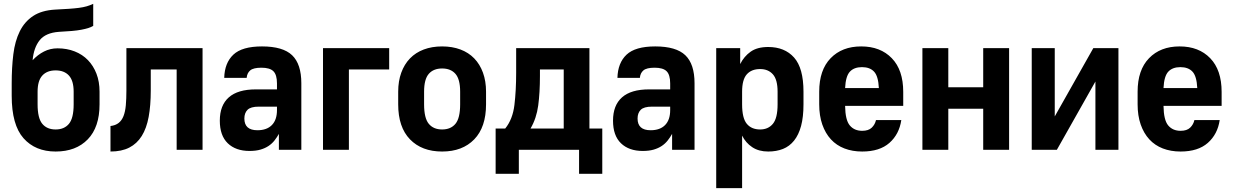

<svg xmlns="http://www.w3.org/2000/svg" viewBox="-20 -781 6430 1001"><path d="M270 9Q164 9 102.5 -60.5Q41 -130 41 -282V-346Q41 -429 49.5 -498Q58 -567 83 -617.5Q108 -668 152.5 -697.5Q197 -727 268 -731Q308 -733 338 -735Q368 -737 391 -740Q414 -743 431.5 -748Q449 -753 466 -761V-646Q454 -639 439.5 -634.5Q425 -630 404 -626Q383 -622 354.5 -619.5Q326 -617 287 -615Q218 -610 187 -571.5Q156 -533 150 -467Q177 -496 209.5 -512.5Q242 -529 280 -529Q329 -529 369.5 -513Q410 -497 438.5 -467.5Q467 -438 483 -396.5Q499 -355 499 -303V-237Q499 -118 437.5 -54.5Q376 9 270 9ZM270 -106Q315 -106 339.5 -135.5Q364 -165 364 -237V-303Q364 -360 339.5 -387Q315 -414 270 -414Q225 -414 200.5 -387Q176 -360 176 -303V-237Q176 -165 200.5 -135.5Q225 -106 270 -106Z M556 -124Q582 -127 598.5 -140Q615 -153 624 -176Q633 -199 636 -232.5Q639 -266 639 -309V-530H1036V0H901V-419H766V-309Q766 -231 755 -171.5Q744 -112 719 -72Q694 -32 654 -11.5Q614 9 556 9Z M1281 6Q1209 6 1167.5 -34Q1126 -74 1126 -152Q1126 -232 1173 -273.5Q1220 -315 1314 -315H1424V-346Q1424 -391 1405.5 -409.5Q1387 -428 1343 -428Q1301 -428 1284.5 -414Q1268 -400 1266 -375H1149Q1151 -453 1196.5 -496Q1242 -539 1346 -539Q1455 -539 1503 -493Q1551 -447 1551 -347V0H1434V-83Q1424 -65 1411 -48.5Q1398 -32 1380 -20Q1362 -8 1338 -1Q1314 6 1281 6ZM1322 -102Q1371 -102 1397.5 -129Q1424 -156 1424 -207V-225H1329Q1287 -225 1270.5 -208.5Q1254 -192 1254 -163Q1254 -102 1322 -102Z M1664 -530H2009V-419H1799V0H1664Z M2285 9Q2179 9 2117.5 -54.5Q2056 -118 2056 -237V-303Q2056 -358 2072 -402Q2088 -446 2117.5 -476.5Q2147 -507 2189.5 -523Q2232 -539 2285 -539Q2338 -539 2380.5 -523Q2423 -507 2452.5 -476.5Q2482 -446 2498 -402Q2514 -358 2514 -303V-237Q2514 -118 2452.5 -54.5Q2391 9 2285 9ZM2285 -106Q2330 -106 2354.5 -135.5Q2379 -165 2379 -237V-303Q2379 -368 2354.5 -396Q2330 -424 2285 -424Q2240 -424 2215.5 -396Q2191 -368 2191 -303V-237Q2191 -165 2215.5 -135.5Q2240 -106 2285 -106Z M2564 -111H2614Q2653 -159 2662 -234Q2671 -309 2671 -402V-530H3053V-111H3120V125H2999V0H2685V125H2564ZM2919 -111V-419H2795V-385Q2795 -298 2786 -231Q2777 -164 2746 -111Z M3331 6Q3259 6 3217.5 -34Q3176 -74 3176 -152Q3176 -232 3223 -273.5Q3270 -315 3364 -315H3474V-346Q3474 -391 3455.5 -409.5Q3437 -428 3393 -428Q3351 -428 3334.5 -414Q3318 -400 3316 -375H3199Q3201 -453 3246.5 -496Q3292 -539 3396 -539Q3505 -539 3553 -493Q3601 -447 3601 -347V0H3484V-83Q3474 -65 3461 -48.5Q3448 -32 3430 -20Q3412 -8 3388 -1Q3364 6 3331 6ZM3372 -102Q3421 -102 3447.5 -129Q3474 -156 3474 -207V-225H3379Q3337 -225 3320.5 -208.5Q3304 -192 3304 -163Q3304 -102 3372 -102Z M3714 -530H3839V-447Q3859 -487 3893.5 -511.5Q3928 -536 3985 -536Q4071 -536 4120 -481Q4169 -426 4169 -303V-237Q4169 -171 4156.5 -124.5Q4144 -78 4120 -48Q4096 -18 4062 -4.5Q4028 9 3985 9Q3936 9 3902 -13.5Q3868 -36 3849 -74V200H3714ZM3943 -106Q3985 -106 4009.5 -135.5Q4034 -165 4034 -237V-303Q4034 -366 4009.5 -393.5Q3985 -421 3943 -421Q3898 -421 3873.5 -393.5Q3849 -366 3849 -303V-237Q3849 -165 3873.5 -135.5Q3898 -106 3943 -106Z M4475 9Q4424 9 4382.5 -7Q4341 -23 4312 -54.5Q4283 -86 4267 -132Q4251 -178 4251 -237V-303Q4251 -416 4310.5 -477.5Q4370 -539 4470 -539Q4570 -539 4629.5 -477.5Q4689 -416 4689 -302V-229H4386Q4387 -155 4410.5 -127Q4434 -99 4475 -99Q4508 -99 4525 -115.5Q4542 -132 4547 -155H4679Q4668 -81 4617 -36Q4566 9 4475 9ZM4474 -431Q4433 -431 4411 -407.5Q4389 -384 4386 -322H4562Q4559 -384 4537 -407.5Q4515 -431 4474 -431Z M4789 -530H4924V-326H5106V-530H5241V0H5106V-214H4924V0H4789Z M5359 -530H5479V-174L5680 -530H5811V0H5691V-356L5490 0H5359Z M6135 9Q6084 9 6042.5 -7Q6001 -23 5972 -54.5Q5943 -86 5927 -132Q5911 -178 5911 -237V-303Q5911 -416 5970.5 -477.5Q6030 -539 6130 -539Q6230 -539 6289.5 -477.5Q6349 -416 6349 -302V-229H6046Q6047 -155 6070.5 -127Q6094 -99 6135 -99Q6168 -99 6185 -115.5Q6202 -132 6207 -155H6339Q6328 -81 6277 -36Q6226 9 6135 9ZM6134 -431Q6093 -431 6071 -407.5Q6049 -384 6046 -322H6222Q6219 -384 6197 -407.5Q6175 -431 6134 -431Z"/></svg>

Font: Golos UI
Style: Bold
Weight: 700
Designer: A.Korolkova, Vitaly Kuzmin
Foundry: ParaType Ltd
Version: Version 2.000